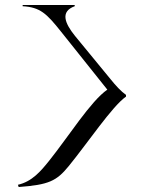

<svg xmlns="http://www.w3.org/2000/svg" viewBox="-20 -742 580 771"><path d="M52 0 55 9C176 0 207 -15 256 -75C332 -168 431 -316 486 -354V-361C467 -374 444 -399 424 -424L281 -598C239 -650 222 -696 280 -717V-722H71V-717C141 -713 167 -688 225 -615L411 -382C345 -337 254 -192 177 -96C144 -55 109 -13 52 0Z"/></svg>

Font: Sinistre
Style: Regular
Weight: 400
Designer: Jules Durand
Foundry: Collletttivo
Version: Version 69.420;Glyphs 3.2 (3217)